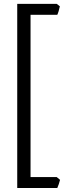

<svg xmlns="http://www.w3.org/2000/svg" viewBox="-20 -801 348 985"><path d="M288.1 121.6Q285.6 131.3 281.7 143.3Q277.8 155.3 273.9 163.6H68.4V-781.2H271L287.1 -768.6Q284.7 -756.3 280.8 -743.7Q276.9 -731 273.9 -725.1H136.7V107.4H271Z"/></svg>

Font: Gentium Kaktovik
Style: Regular
Weight: 400
Designer: J. Victor Gaultney and Annie Olsen
Foundry: SIL International
Version: Version 1.102; 2013; Maintenance release